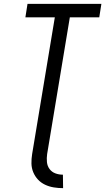

<svg xmlns="http://www.w3.org/2000/svg" viewBox="-20 -755 547 998"><path d="M308 223Q283 223 259 219Q235 215 214 205Q193 195 177.5 178.5Q162 162 153 140.5Q144 119 143.5 95Q143 71 147 46L265 -665H112L123 -735H507L496 -665H343L225 46Q222 67 224 87.5Q226 108 237.5 123.5Q249 139 267.5 146Q286 153 307 153Z"/></svg>

Font: Iosevka Oblique
Style: Regular
Weight: 400
Italic angle: -9°
Monospace: yes
Designer: Belleve Invis
Foundry: Belleve Invis
Version: Version 32.5.0; ttfautohint (v1.8.4)